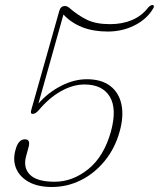

<svg xmlns="http://www.w3.org/2000/svg" viewBox="-20 -737 635 767"><path d="M42 -138.5Q53 -180.5 79.5 -180.5Q103 -180.5 94 -148.5L84.5 -114Q71.5 -67.5 99.5 -39.2Q127.5 -11 198.5 -11Q270 -11 332.5 -61.2Q395 -111.5 423 -211Q448 -302.5 418.5 -351Q389 -399.5 317.5 -399.5Q271 -399.5 223.2 -372.5Q175.5 -345.5 135 -297Q128.5 -290 122.8 -286Q117 -282 110.5 -282Q100 -282 105 -298L217 -694Q222.5 -713 240 -713Q248 -713 257 -705.5Q291.5 -675.5 327.5 -658Q363.5 -640.5 419.5 -640.5Q468.5 -640.5 507.5 -657Q546.5 -673.5 572 -707Q585 -720.5 592.5 -716Q594.5 -714.5 594.8 -711Q595 -707.5 589 -698.5Q564 -658.5 515.8 -634.8Q467.5 -611 410.5 -611Q352.5 -611 308.2 -628.5Q264 -646 233.5 -679L133.5 -323.5Q173 -368 224.5 -394.2Q276 -420.5 327 -420.5Q385.5 -420.5 420.5 -393.5Q455.5 -366.5 465.2 -319.5Q475 -272.5 458 -211.5Q439.5 -145 399 -95Q358.5 -45 303.8 -17.5Q249 10 187 10Q131 10 94.5 -10.5Q58 -31 44.2 -64.8Q30.5 -98.5 42 -138.5Z"/></svg>

Font: Fraunces 72pt S050 Thin
Style: Italic
Weight: 100
Italic angle: -16°
Version: Version 1.000; ttfautohint (v1.8.3)